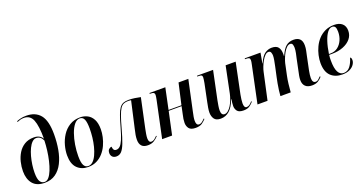

<svg xmlns="http://www.w3.org/2000/svg" viewBox="-38 -1458 4089 2157"><g transform="rotate(-20 2006.5 -380.0)"><path d="M226 10Q130 10 84 -46Q38 -102 38 -195Q38 -249 51.5 -305Q65 -361 94 -408Q123 -455 169.5 -483.5Q216 -512 281 -512Q320 -512 346 -497.5Q372 -483 385 -458Q385 -612 356 -684Q327 -756 251 -756Q227 -756 206.5 -750Q186 -744 171 -737L169 -747Q185 -754 215 -762Q245 -770 285 -770Q394 -770 451.5 -700Q509 -630 509 -468Q509 -372 493.5 -286Q478 -200 444.5 -133.5Q411 -67 357 -28.5Q303 10 226 10ZM228 0Q256 0 279 -27Q302 -54 320.5 -100Q339 -146 352.5 -203.5Q366 -261 373.5 -321.5Q381 -382 383 -438Q358 -496 304 -496Q278 -496 255 -473.5Q232 -451 213.5 -412.5Q195 -374 182 -326.5Q169 -279 162 -229Q155 -179 155 -134Q155 -61 174 -30.5Q193 0 228 0Z M746 10Q665 10 615 -40.5Q565 -91 565 -194Q565 -249 581.5 -310.5Q598 -372 632.5 -425.5Q667 -479 720.5 -512.5Q774 -546 847 -546Q895 -546 935 -525Q975 -504 998.5 -459Q1022 -414 1022 -342Q1022 -299 1011.5 -250.5Q1001 -202 980 -156Q959 -110 926 -72.5Q893 -35 848 -12.5Q803 10 746 10ZM750 0Q781 0 806 -24Q831 -48 850 -89Q869 -130 882 -181Q895 -232 901 -286Q907 -340 907 -390Q907 -467 891.5 -501.5Q876 -536 840 -536Q803 -536 773.5 -499.5Q744 -463 723 -404Q702 -345 691 -276.5Q680 -208 680 -143Q680 -64 698 -32Q716 0 750 0Z M1459 10Q1409 10 1385.5 -16Q1362 -42 1362 -89Q1362 -116 1367 -146.5Q1372 -177 1382 -217L1453 -531Q1436 -534 1420 -534Q1387 -534 1364 -524Q1341 -514 1323 -486.5Q1305 -459 1286.5 -407Q1268 -355 1245 -270Q1216 -164 1192.5 -103.5Q1169 -43 1144 -18Q1119 7 1084 7Q1052 7 1035.5 -11Q1019 -29 1019 -55Q1019 -87 1035.5 -101Q1052 -115 1068 -115Q1068 -96 1076.5 -80Q1085 -64 1109 -64Q1132 -64 1152 -82.5Q1172 -101 1192.5 -148Q1213 -195 1237 -282Q1260 -365 1278.5 -417Q1297 -469 1317 -496.5Q1337 -524 1363 -534Q1389 -544 1428 -544Q1463 -544 1500 -538.5Q1537 -533 1568 -526L1493 -175Q1487 -146 1482 -116.5Q1477 -87 1477 -65Q1477 -15 1510 -15Q1526 -15 1541 -24.5Q1556 -34 1580 -59L1586 -53Q1563 -27 1533 -8.5Q1503 10 1459 10Z M2030 10Q1973 10 1951.5 -18Q1930 -46 1930 -85Q1930 -107 1933.5 -131.5Q1937 -156 1944 -184L1963 -274H1809L1750 0H1631L1724 -439Q1727 -457 1729.5 -470.5Q1732 -484 1732 -493Q1732 -510 1721.5 -518Q1711 -526 1684 -526H1674L1675 -536H1864L1811 -284H1965L2022 -536H2139L2062 -177Q2054 -141 2049.5 -115.5Q2045 -90 2045 -68Q2045 -43 2053 -28.5Q2061 -14 2081 -14Q2099 -14 2115.5 -27Q2132 -40 2149 -58L2155 -51Q2135 -29 2108 -9.5Q2081 10 2030 10Z M2603 10Q2548 10 2528 -16Q2508 -42 2508 -77Q2508 -91 2510.5 -116Q2513 -141 2516 -156H2512Q2481 -71 2435.5 -31Q2390 9 2331 9Q2275 9 2253.5 -22.5Q2232 -54 2232 -98Q2232 -123 2237.5 -156Q2243 -189 2249 -216L2293 -429Q2297 -452 2299.5 -469.5Q2302 -487 2302 -496Q2302 -513 2293 -519.5Q2284 -526 2259 -526H2242L2244 -536H2435L2364 -197Q2358 -168 2353 -135.5Q2348 -103 2348 -84Q2348 -24 2387 -24Q2409 -24 2430 -41.5Q2451 -59 2469 -88Q2487 -117 2500 -151.5Q2513 -186 2520 -219L2585 -536H2705L2629 -169Q2624 -144 2620.5 -116Q2617 -88 2617 -69Q2617 -14 2648 -14Q2667 -14 2684 -26.5Q2701 -39 2716 -58L2722 -51Q2701 -26 2674.5 -8Q2648 10 2603 10Z M3422 9Q3370 9 3343 -17.5Q3316 -44 3316 -92Q3316 -116 3321 -143Q3326 -170 3333 -201L3361 -336Q3367 -359 3374 -394.5Q3381 -430 3381 -457Q3381 -476 3375 -495Q3369 -514 3346 -514Q3325 -514 3305 -494.5Q3285 -475 3268.5 -445.5Q3252 -416 3240 -385Q3228 -354 3222 -330L3193 -193Q3184 -152 3177.5 -98Q3171 -44 3168 0H3045Q3047 -31 3052 -69Q3057 -107 3064 -145.5Q3071 -184 3078 -215L3104 -335Q3112 -374 3117.5 -404Q3123 -434 3123 -457Q3123 -475 3116 -494Q3109 -513 3087 -513Q3066 -513 3046 -493Q3026 -473 3008.5 -442Q2991 -411 2978.5 -378.5Q2966 -346 2961 -321L2891 0H2771L2865 -446Q2868 -459 2870 -471.5Q2872 -484 2872 -493Q2872 -513 2861.5 -519.5Q2851 -526 2825 -526H2812L2814 -536H3002L2980 -414H2983Q3017 -492 3055.5 -518.5Q3094 -545 3137 -545Q3193 -545 3215 -515.5Q3237 -486 3237 -438Q3237 -432 3237 -424.5Q3237 -417 3236 -410H3239Q3272 -485 3308 -515Q3344 -545 3398 -545Q3498 -545 3498 -443Q3498 -412 3491.5 -381Q3485 -350 3479 -323L3445 -159Q3435 -107 3435 -74Q3435 -16 3473 -16Q3492 -16 3507 -29Q3522 -42 3537 -58L3543 -50Q3522 -25 3494 -8Q3466 9 3422 9Z M3785 10Q3698 10 3646.5 -40.5Q3595 -91 3595 -195Q3595 -238 3605.5 -286Q3616 -334 3638 -380.5Q3660 -427 3694 -464Q3728 -501 3775 -523.5Q3822 -546 3883 -546Q3945 -546 3979 -516Q4013 -486 4013 -431Q4013 -376 3979 -335Q3945 -294 3886 -271Q3827 -248 3753 -248H3718Q3716 -239 3715 -217Q3714 -195 3714 -182Q3714 -88 3737.5 -44.5Q3761 -1 3803 -1Q3851 -1 3881 -40Q3911 -79 3928 -139Q3935 -137 3939.5 -129Q3944 -121 3944 -104Q3944 -79 3926.5 -52.5Q3909 -26 3873.5 -8Q3838 10 3785 10ZM3739 -258Q3789 -258 3825.5 -286Q3862 -314 3882 -359.5Q3902 -405 3902 -458Q3902 -499 3891 -516Q3880 -533 3856 -533Q3825 -533 3798.5 -498.5Q3772 -464 3751.5 -402Q3731 -340 3719 -258Z"/></g></svg>

Font: Noto Serif Display Condensed SemiBold
Style: Italic
Weight: 600
Width: 3
Italic angle: -12°
Designer: Monotype Design Team
Foundry: Monotype Imaging Inc.
Version: Version 2.009